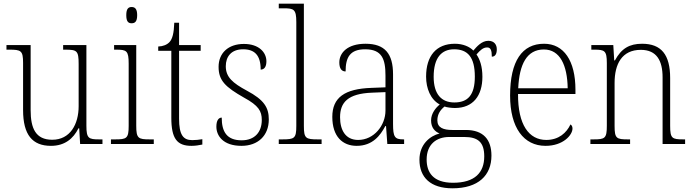

<svg xmlns="http://www.w3.org/2000/svg" viewBox="-20 -780 3757 1040"><path d="M256 10C331 10 377 -29 405 -85H409L414 0H535V-25H518C460 -25 448 -30 448 -99V-536H322V-511H332C397 -511 406 -506 406 -433V-205C406 -107 360 -23 263 -23C173 -23 146 -85 146 -183V-536H15V-511H30C94 -511 105 -506 105 -439V-184C105 -49 156 10 256 10Z M693 -654C711 -654 723 -663 723 -698C723 -732 711 -742 693 -742C675 -742 664 -732 664 -698C664 -663 675 -654 693 -654ZM581 0H813V-25H792C729 -25 718 -30 718 -99V-536H598V-511H610C666 -511 677 -505 677 -435V-98C677 -30 666 -25 603 -25H581Z M1017 10C1036 10 1058 7 1076 3V-26C1056 -23 1042 -21 1021 -21C972 -21 950 -50 950 -137V-505H1067V-536H950V-657H924C922 -600 914 -569 898 -552C885 -538 864 -529 837 -528V-505H908V-142C908 -29 939 10 1017 10Z M1288 10C1377 10 1436 -45 1436 -133C1436 -197 1411 -239 1317 -289C1241 -330 1203 -362 1203 -421C1203 -473 1232 -513 1297 -513C1359 -513 1392 -481 1392 -403C1412 -403 1423 -419 1423 -448C1423 -496 1383 -542 1301 -542C1217 -542 1164 -493 1164 -418C1164 -344 1200 -309 1302 -251C1381 -208 1398 -178 1398 -130C1398 -65 1360 -20 1289 -20C1208 -20 1181 -67 1181 -143C1165 -143 1152 -129 1152 -94C1152 -45 1188 10 1288 10Z M1490 0H1722V-25H1703C1636 -25 1626 -30 1626 -98V-760H1490V-735H1516C1572 -735 1585 -730 1585 -660V-98C1585 -30 1575 -25 1508 -25H1490Z M1912 10C1998 10 2040 -46 2067 -97H2071L2078 0H2169V-25H2165C2118 -25 2109 -38 2109 -109V-377C2109 -489 2065 -543 1960 -543C1861 -543 1818 -493 1818 -442C1818 -409 1830 -393 1852 -393C1852 -470 1876 -513 1958 -513C2049 -513 2068 -460 2068 -371V-307L1992 -304C1847 -299 1780 -252 1780 -147C1780 -40 1836 10 1912 10ZM1920 -22C1851 -22 1822 -76 1822 -145C1822 -225 1864 -273 1995 -278L2068 -281V-181C2068 -101 2006 -22 1920 -22Z M2431 240C2571 240 2642 170 2642 63C2642 -23 2599 -76 2503 -76H2430C2382 -76 2349 -88 2349 -128C2349 -163 2367 -186 2388 -203C2399 -198 2429 -195 2444 -195C2543 -195 2593 -262 2593 -364C2593 -421 2579 -459 2561 -485C2582 -509 2597 -523 2619 -523C2638 -523 2644 -507 2644 -473C2663 -473 2671 -489 2671 -513C2671 -538 2657 -559 2625 -559C2589 -559 2562 -527 2544 -506C2524 -527 2488 -543 2444 -543C2343 -543 2288 -477 2288 -365C2288 -301 2312 -241 2362 -214C2341 -197 2315 -166 2315 -128C2315 -88 2336 -67 2361 -57C2309 -44 2252 2 2252 85C2252 181 2312 240 2431 240ZM2441 -225C2371 -225 2329 -270 2329 -364C2329 -468 2372 -513 2440 -513C2513 -513 2552 -471 2552 -365C2552 -265 2514 -225 2441 -225ZM2434 210C2325 210 2291 153 2291 84C2291 1 2345 -38 2413 -38H2495C2569 -38 2603 -10 2603 67C2603 154 2553 210 2434 210Z M2935 10C3031 10 3081 -49 3081 -84C3081 -96 3076 -102 3070 -106C3049 -61 3007 -22 2939 -22C2845 -22 2785 -104 2786 -271H3097V-294C3097 -451 3034 -543 2927 -543C2809 -543 2743 -451 2743 -262C2743 -88 2817 10 2935 10ZM3055 -302H2787C2793 -431 2833 -512 2926 -512C3013 -512 3053 -427 3055 -302Z M3178 0H3393V-25H3382C3319 -25 3309 -30 3309 -98V-331C3309 -432 3348 -510 3451 -510C3538 -510 3569 -450 3569 -361V0H3691V-25H3682C3620 -25 3610 -30 3610 -99V-357C3610 -484 3562 -543 3458 -543C3390 -543 3346 -518 3311 -453H3307L3302 -536H3183V-511H3199C3255 -511 3267 -506 3267 -438V-99C3267 -30 3257 -25 3194 -25H3178Z"/></svg>

Font: Noto Serif Thai SemiCondensed ExtraLight
Style: Regular
Weight: 200
Width: 4
Designer: Monotype Design Team
Foundry: Monotype Imaging Inc.
Version: Version 2.002